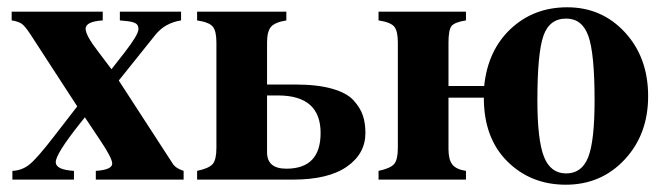

<svg xmlns="http://www.w3.org/2000/svg" viewBox="-20 -493 1823 527"><path d="M484 -24V0H243V-24Q288 -27 288 -44Q288 -59 255 -108L213 -171L197 -151Q133 -70 133 -48Q133 -27 183 -24V0H14V-24Q41 -25 62 -42.5Q83 -60 127 -117L192 -201L64 -398Q49 -421 40 -427.5Q31 -434 12 -437V-461H262V-437Q215 -434 215 -414Q215 -396 249 -352L286 -303L322 -349Q360 -398 360 -413Q360 -424 353 -428.5Q346 -433 329 -435L309 -437V-461H477V-437Q433 -430 407 -398L306 -272L454 -44Q462 -31 484 -24Z M713 -376V-261H791Q851 -261 891.5 -249.5Q932 -238 950.5 -217.5Q969 -197 976 -176Q983 -155 983 -128Q983 -71 932 -35.5Q881 0 784 0H521V-24Q554 -31 564 -43Q574 -55 574 -87V-376Q574 -408 564 -420Q554 -432 521 -437V-461H766V-437Q735 -432 724 -419.5Q713 -407 713 -376ZM713 -231V-75Q713 -30 766 -30Q860 -30 860 -128Q860 -231 743 -231Z M1211 -257H1309Q1319 -355 1382 -414Q1445 -473 1537 -473Q1632 -473 1695.5 -404Q1759 -335 1759 -229Q1759 -124 1694.5 -55Q1630 14 1533 14Q1437 14 1372.5 -50Q1308 -114 1308 -225H1211V-84Q1211 -55 1221.5 -41.5Q1232 -28 1259 -24V0H1019V-24Q1052 -31 1062 -43Q1072 -55 1072 -87V-376Q1072 -408 1062 -420Q1052 -432 1019 -437V-461H1259V-437Q1227 -432 1219 -421Q1211 -410 1211 -376ZM1534 -442Q1488 -442 1471.5 -394.5Q1455 -347 1455 -218Q1455 -109 1473 -63Q1491 -17 1534 -17Q1577 -17 1594.5 -61.5Q1612 -106 1612 -218Q1612 -346 1595 -394Q1578 -442 1534 -442Z"/></svg>

Font: STIX
Style: Bold
Weight: 700
Designer: MicroPress Inc., with final additions and corrections provided by Coen Hoffman, Elsevier (retired)
Version: Version 1.1.1